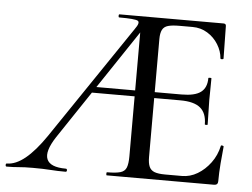

<svg xmlns="http://www.w3.org/2000/svg" viewBox="-51 -684 977 743"><g transform="rotate(5 437.5 -312.5)"><path d="M0 0Q-4 0 -4 -6Q-4 -12 0 -12Q34 -12 71 -42Q108 -72 149 -132L448 -574Q467 -600 456.5 -606.5Q446 -613 384 -613Q381 -613 381 -619Q381 -625 384 -625H788Q798 -625 798 -616L800 -490Q800 -487 794.5 -486.5Q789 -486 788 -489Q786 -517 770 -543Q754 -569 728 -585Q702 -601 670 -601H619Q591 -601 575 -596.5Q559 -592 552.5 -579Q546 -566 546 -543V-85Q546 -61 552 -47.5Q558 -34 572.5 -28.5Q587 -23 614 -23H679Q711 -23 739.5 -40Q768 -57 789.5 -86Q811 -115 819 -152Q819 -155 824.5 -154Q830 -153 830 -150Q827 -123 824 -85Q821 -47 821 -15Q821 0 806 0H389Q387 0 387 -6Q387 -12 389 -12Q423 -12 440.5 -17Q458 -22 464 -37Q470 -52 470 -81V-588L498 -604L181 -130Q143 -72 155.5 -42Q168 -12 229 -12Q234 -12 234 -6Q234 0 229 0Q197 0 170 -2Q143 -4 101 -4Q68 -4 47.5 -2Q27 0 0 0ZM290 -314 305 -337H522L529 -314ZM750 -230Q750 -273 725.5 -293.5Q701 -314 648 -314H498V-337H650Q702 -337 725 -354.5Q748 -372 748 -409Q748 -411 754 -411Q760 -411 760 -409Q760 -378 759.5 -361Q759 -344 759 -325Q759 -302 760 -279Q761 -256 761 -230Q761 -228 755.5 -228Q750 -228 750 -230Z"/></g></svg>

Font: Cormorant Medium
Style: Regular
Weight: 500
Designer: Christian Thalmann (Catharsis Fonts)
Foundry: Catharsis Fonts
Version: Version 4.000